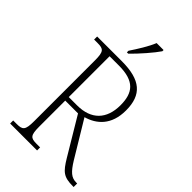

<svg xmlns="http://www.w3.org/2000/svg" viewBox="-275 -1022 1114 1114"><g transform="rotate(45 282.0 -465.5)"><path d="M230 -784V-771H241C283 -811 348 -886 371 -921V-931H314C296 -886 260 -829 230 -784ZM43 0H264V-25H235C186 -25 175 -35 175 -108V-320H280L417 -91C460 -20 481 0 558 0H564V-29H556C516 -29 492 -51 456 -109L322 -331C399 -353 465 -409 465 -529C465 -657 400 -714 245 -714H43V-689H72C120 -689 132 -679 132 -606V-108C132 -35 120 -25 72 -25H43ZM243 -349H175V-684H251C380 -684 421 -629 421 -528C421 -414 359 -349 243 -349Z"/></g></svg>

Font: Noto Serif Devanagari SemiCondensed ExtraLight
Style: Regular
Weight: 200
Width: 4
Designer: Universal Thirst, Indian Type Foundry and the Monotype Design Team
Foundry: Monotype Imaging Inc.
Version: Version 2.004